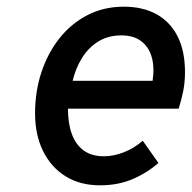

<svg xmlns="http://www.w3.org/2000/svg" viewBox="-20 -543 574 575"><path d="M279.5 12Q220 12 176.5 -15Q133 -42 109 -90.5Q85 -139 85 -204Q85 -269 104 -326.5Q123 -384 158 -428.2Q193 -472.5 242 -497.8Q291 -523 351 -523Q407 -523 448 -500.8Q489 -478.5 511.5 -434.8Q534 -391 534 -327Q534 -296 528.5 -269.2Q523 -242.5 515 -217.5H183.5Q183.5 -173.5 195.2 -141.5Q207 -109.5 230.8 -92.2Q254.5 -75 291.5 -75Q320 -75 350.5 -86.8Q381 -98.5 407.5 -121.5L454.5 -55Q419.5 -24.5 376.2 -6.2Q333 12 279.5 12ZM197.5 -301H437Q443 -341 434.5 -371.5Q426 -402 403.2 -419.5Q380.5 -437 343.5 -437Q303.5 -437 274 -418.5Q244.5 -400 225.5 -369.2Q206.5 -338.5 197.5 -301Z"/></svg>

Font: Overpass Medium
Style: Italic
Weight: 500
Italic angle: -10°
Designer: Delve Withrington, Dave Bailey, Thomas Jockin
Foundry: Delve Fonts LLC
Version: Version 4.000